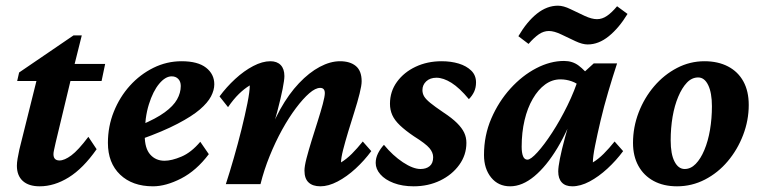

<svg xmlns="http://www.w3.org/2000/svg" viewBox="-20 -654 2704 682"><path d="M323.2 -124Q275.4 -55.7 224.1 -23.9Q172.9 7.8 121.1 7.8Q82 7.8 61 -11.2Q40 -30.3 40 -65.4Q40 -76.2 42.5 -90.8Q44.9 -105.5 48.8 -123L109.4 -366.2H41L47.9 -396.5L241.2 -528.3H270.5L236.3 -391.6L177.7 -147.5Q173.8 -129.9 171.9 -121.1Q169.9 -112.3 169.9 -106.4Q169.9 -84 191.4 -84Q209 -84 233.4 -102.1Q257.8 -120.1 293.9 -168ZM184.6 -366.2 196.3 -426.8H353.5L340.8 -366.2Z M523.4 7.8Q450.2 7.8 406.7 -33.7Q363.3 -75.2 363.3 -146.5Q363.3 -205.1 384.3 -257.3Q405.3 -309.6 441.4 -349.6Q477.5 -389.6 524.9 -413.1Q572.3 -436.5 625 -436.5Q682.6 -436.5 711.9 -413.6Q741.2 -390.6 741.2 -354.5Q741.2 -334 729.5 -311.5Q717.8 -289.1 689.9 -265.1Q662.1 -241.2 610.8 -214.4Q559.6 -187.5 480.5 -159.2V-210Q534.2 -232.4 564.9 -254.9Q595.7 -277.3 608.9 -300.8Q622.1 -324.2 622.1 -348.6Q622.1 -364.3 613.3 -373.5Q604.5 -382.8 589.8 -382.8Q567.4 -382.8 545.4 -356.4Q523.4 -330.1 508.8 -283.2Q494.1 -236.3 494.1 -172.9Q494.1 -127 513.7 -105Q533.2 -83 564.5 -83Q589.8 -83 624.5 -97.7Q659.2 -112.3 691.4 -150.4L721.7 -106.4Q677.7 -47.9 623.5 -20Q569.3 7.8 523.4 7.8Z M1118.2 7.8Q1090.8 7.8 1076.2 -5.9Q1061.5 -19.5 1061.5 -47.9Q1061.5 -63.5 1068.8 -91.8Q1076.2 -120.1 1086.9 -154.8Q1097.7 -189.5 1108.4 -223.1Q1119.1 -256.8 1126.5 -284.2Q1133.8 -311.5 1133.8 -323.2Q1133.8 -341.8 1117.2 -341.8Q1100.6 -341.8 1078.6 -322.8Q1056.6 -303.7 1031.2 -270Q1005.9 -236.3 981.9 -192.9Q958 -149.4 938 -100.1Q918 -50.8 905.3 0H782.2Q795.9 -42 810.5 -92.8Q825.2 -143.6 837.9 -194.8Q850.6 -246.1 858.9 -287.6Q867.2 -329.1 867.2 -350.6Q847.7 -338.9 828.6 -320.3Q809.6 -301.8 790 -273.4L759.8 -311.5Q784.2 -344.7 815.4 -373.5Q846.7 -402.3 879.4 -419.4Q912.1 -436.5 940.4 -436.5Q963.9 -436.5 977.1 -422.9Q990.2 -409.2 990.2 -383.8Q990.2 -370.1 983.9 -337.9Q977.5 -305.7 964.8 -257.3Q952.1 -209 931.6 -144.5H923.8Q945.3 -211.9 975.6 -266.1Q1005.9 -320.3 1042 -358.4Q1078.1 -396.5 1115.7 -416.5Q1153.3 -436.5 1187.5 -436.5Q1223.6 -436.5 1244.1 -419.4Q1264.6 -402.3 1264.6 -365.2Q1264.6 -350.6 1257.3 -321.3Q1250 -292 1238.8 -256.8Q1227.5 -221.7 1216.8 -186Q1206.1 -150.4 1198.7 -121.6Q1191.4 -92.8 1191.4 -77.1Q1210.9 -88.9 1230 -107.9Q1249 -127 1268.6 -151.4L1298.8 -117.2Q1274.4 -84 1243.2 -55.2Q1211.9 -26.4 1179.2 -9.3Q1146.5 7.8 1118.2 7.8Z M1449.2 7.8Q1409.2 7.8 1378.4 -3.9Q1347.7 -15.6 1331.1 -34.7Q1314.5 -53.7 1314.5 -75.2Q1314.5 -92.8 1322.8 -109.4Q1331.1 -126 1343.8 -139.6Q1375 -101.6 1411.1 -77.6Q1447.3 -53.7 1473.6 -53.7Q1494.1 -53.7 1506.3 -64Q1518.6 -74.2 1518.6 -95.7Q1518.6 -112.3 1505.4 -127.9Q1492.2 -143.6 1450.2 -169.9Q1419.9 -190.4 1400.9 -208.5Q1381.8 -226.6 1373.5 -245.1Q1365.2 -263.7 1365.2 -285.2Q1365.2 -329.1 1390.1 -363.3Q1415 -397.5 1456.5 -417Q1498 -436.5 1548.8 -436.5Q1582 -436.5 1609.4 -428.2Q1636.7 -419.9 1653.8 -403.3Q1670.9 -386.7 1670.9 -361.3Q1670.9 -342.8 1664.1 -328.1Q1657.2 -313.5 1645.5 -301.8Q1612.3 -341.8 1583.5 -359.9Q1554.7 -377.9 1530.3 -377.9Q1507.8 -377.9 1494.1 -365.2Q1480.5 -352.5 1480.5 -334Q1480.5 -322.3 1486.3 -312Q1492.2 -301.8 1508.3 -288.6Q1524.4 -275.4 1554.7 -254.9Q1585.9 -234.4 1603.5 -216.8Q1621.1 -199.2 1628.9 -182.6Q1636.7 -166 1636.7 -146.5Q1636.7 -103.5 1611.3 -68.4Q1585.9 -33.2 1543.5 -12.7Q1501 7.8 1449.2 7.8Z M1792 7.8Q1750 7.8 1724.6 -23.4Q1699.2 -54.7 1699.2 -103.5Q1699.2 -172.9 1725.1 -232.9Q1751 -293 1793 -339.4Q1835 -385.7 1884.8 -411.6Q1934.6 -437.5 1983.4 -437.5Q2013.7 -437.5 2035.6 -420.9Q2057.6 -404.3 2080.1 -375L2044.9 -343.8Q2030.3 -358.4 2010.7 -365.2Q1991.2 -372.1 1970.7 -372.1Q1941.4 -372.1 1916.5 -354Q1891.6 -335.9 1872.6 -303.2Q1853.5 -270.5 1843.3 -227.1Q1833 -183.6 1833 -132.8Q1833 -111.3 1837.9 -99.1Q1842.8 -86.9 1853.5 -86.9Q1865.2 -86.9 1889.2 -113.3Q1913.1 -139.6 1941.4 -183.1Q1969.7 -226.6 1995.6 -279.3Q2021.5 -332 2038.1 -385.7L2054.7 -397.5L2088.9 -428.7H2171.9Q2156.2 -380.9 2140.6 -328.1Q2125 -275.4 2113.3 -225.6Q2101.6 -175.8 2093.8 -136.7Q2085.9 -97.7 2085.9 -77.1Q2105.5 -88.9 2124.5 -107.9Q2143.6 -127 2163.1 -151.4L2193.4 -117.2Q2168.9 -84 2137.7 -55.2Q2106.4 -26.4 2074.2 -9.3Q2042 7.8 2012.7 7.8Q1988.3 7.8 1975.6 -5.9Q1962.9 -19.5 1962.9 -44.9Q1962.9 -60.5 1968.8 -90.3Q1974.6 -120.1 1987.3 -167Q2000 -213.9 2021.5 -283.2H2030.3Q1999 -193.4 1960 -128.4Q1920.9 -63.5 1877.9 -27.8Q1835 7.8 1792 7.8ZM2171.9 -631.8 2209 -604.5Q2178.7 -554.7 2142.6 -525.4Q2106.4 -496.1 2067.4 -496.1Q2048.8 -496.1 2023.9 -507.8Q1999 -519.5 1973.6 -531.7Q1948.2 -543.9 1929.7 -543.9Q1911.1 -543.9 1894 -532.2Q1877 -520.5 1857.4 -498L1821.3 -525.4Q1851.6 -577.1 1887.2 -605.5Q1922.9 -633.8 1961.9 -633.8Q1981.4 -633.8 2006.3 -621.6Q2031.2 -609.4 2056.6 -597.7Q2082 -585.9 2100.6 -585.9Q2119.1 -585.9 2136.2 -597.7Q2153.3 -609.4 2171.9 -631.8Z M2384.8 7.8Q2336.9 7.8 2301.8 -11.2Q2266.6 -30.3 2247.6 -64.9Q2228.5 -99.6 2228.5 -146.5Q2228.5 -202.1 2248.5 -254.4Q2268.6 -306.6 2303.7 -347.7Q2338.9 -388.7 2384.8 -412.6Q2430.7 -436.5 2482.4 -436.5Q2530.3 -436.5 2565.9 -418Q2601.6 -399.4 2620.6 -364.7Q2639.6 -330.1 2639.6 -281.2Q2639.6 -226.6 2619.6 -174.3Q2599.6 -122.1 2564.9 -81.1Q2530.3 -40 2483.9 -16.1Q2437.5 7.8 2384.8 7.8ZM2412.1 -53.7Q2433.6 -53.7 2451.2 -71.8Q2468.8 -89.8 2481.9 -121.1Q2495.1 -152.3 2502 -192.9Q2508.8 -233.4 2508.8 -276.4Q2508.8 -324.2 2495.6 -351.6Q2482.4 -378.9 2460 -378.9Q2437.5 -378.9 2419.9 -360.4Q2402.3 -341.8 2389.2 -310.5Q2376 -279.3 2369.1 -239.3Q2362.3 -199.2 2362.3 -155.3Q2362.3 -106.4 2376 -80.1Q2389.6 -53.7 2412.1 -53.7Z"/></svg>

Font: Crimson Pro
Style: Bold Italic
Weight: 700
Italic angle: -12°
Designer: Jacques Le Bailly
Foundry: Baron von Fonthausen
Version: Version 1.003